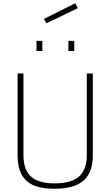

<svg xmlns="http://www.w3.org/2000/svg" viewBox="-20 -1151 678 1179"><path d="M314 8Q201 8 148 -36Q88 -86 88 -196V-700H124V-197Q124 -104 176 -62Q222 -25 314 -25Q411 -25 459 -62Q513 -104 513 -197V-700H550V-196Q550 -87 487 -37Q429 8 314 8ZM240 -838H204V-900H240ZM436 -838H400V-900H436ZM265 -1008 250 -1035 442 -1131 458 -1101Z"/></svg>

Font: Storia Sans Thin
Style: Regular
Weight: 100
Designer: Accademia di Belle Arti di Urbino and others
Foundry: Accademia di Belle Arti di Urbino and others.
Version: Version 60.001;May 25, 2020;FontCreator 12.0.0.2522 64-bit